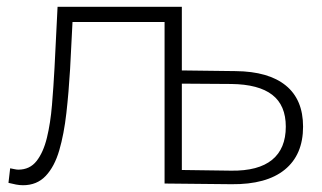

<svg xmlns="http://www.w3.org/2000/svg" viewBox="-20 -542 951 567"><path d="M5 -2 10 -45Q16 -44 22.5 -42.5Q29 -41 34 -41Q68 -41 88 -66.5Q108 -92 118.5 -135Q129 -178 133.5 -232Q138 -286 141 -342L150 -522H516V0H466V-493L480 -477H182L195 -494L187 -338Q183 -270 176 -208Q169 -146 155 -98Q141 -50 115 -22.5Q89 5 48 5Q38 5 27.5 3Q17 1 5 -2ZM676 -332Q773 -331 824 -289.5Q875 -248 875 -168Q875 -85 821 -41Q767 3 664 2L467 0V-522H517V-334ZM663 -38Q743 -37 783.5 -70Q824 -103 824 -168Q824 -231 784 -262Q744 -293 663 -294L517 -295V-40Z"/></svg>

Font: MOST Montserrat Light
Style: Regular
Weight: 300
Designer: Julieta Ulanovsky
Foundry: Julieta Ulanovsky
Version: Version 8.000;March 11, 2024;FontCreator 15.0.0.2926 64-bit